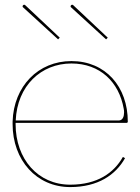

<svg xmlns="http://www.w3.org/2000/svg" viewBox="-20 -777 585 800"><path d="M229 -620 85 -755.5C82 -758.5 78 -757 76.5 -755.5C75 -754 72.5 -750 75.5 -747L222 -613ZM429 -620 285 -755.5C282 -758.5 278 -757 276.5 -755.5C275 -754 272.5 -750 275.5 -747L422 -613ZM474.5 -275H45.5C51.5 -419.5 151.5 -512.5 277.5 -512.5C396.5 -512.5 476 -435.5 495.5 -324C496.5 -319.5 497 -314.5 497 -309C497 -292.5 492 -275 474.5 -275ZM45 -265H507.5C509.5 -265 512.5 -266.5 512.5 -270C512.5 -415 420.5 -522.5 277.5 -522.5C139.5 -522.5 37 -418 32.5 -270.5V-260C32.5 -109.5 132 2.5 272.5 2.5C388.5 2.5 462 -48.5 501 -118L492 -123C454.5 -56.5 385.5 -7.5 272.5 -7.5C138.5 -7.5 45 -114 45 -260Z"/></svg>

Font: Znikomit
Style: Regular
Weight: 100
Designer: gluk
Foundry: gluk
Version: Version 0.55